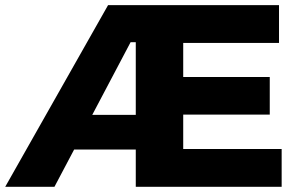

<svg xmlns="http://www.w3.org/2000/svg" viewBox="-25 -721 1151 741"><path d="M682.1 -146H1062V0H499V-144H261.2L185.1 0H-4.9L392.1 -701.2H1051.8V-555.2H682.1V-423.8H1016.1V-278.8H682.1ZM331.1 -277.8H499V-558.1H479Z"/></svg>

Font: Argentum Sans
Style: Bold
Weight: 700
Designer: Julieta Ulanovsky (Modified by Cristiano Sobral)
Foundry: Julieta Ulanovsky
Version: Version 1.000; ttfautohint (v1.5.65-e2d9)